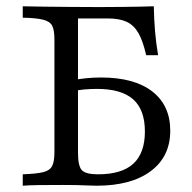

<svg xmlns="http://www.w3.org/2000/svg" viewBox="-20 -591 612 611"><path d="M52.4 0V-36.3Q96 -37.9 117.3 -43.1Q138.7 -48.4 146 -62.9Q153.2 -77.4 153.2 -105.6V-465.3Q153.2 -494.4 146.4 -508.5Q139.5 -522.6 117.7 -528.2Q96 -533.9 52.4 -534.7V-571Q81.5 -570.2 119.8 -569.8Q158.1 -569.4 202.8 -569Q247.6 -568.5 296.8 -568.5Q336.3 -568.5 367.7 -569Q399.2 -569.4 424.6 -569.8Q450 -570.2 469.4 -571Q470.2 -529.8 473.4 -491.5Q476.6 -453.2 483.1 -415.3H445.2Q434.7 -461.3 420.2 -486.3Q405.6 -511.3 382.7 -521.8Q359.7 -532.3 323.4 -532.3H228.2V-105.6Q228.2 -62.9 240.3 -49.6Q252.4 -36.3 291.9 -36.3Q367.7 -36.3 404.4 -70.2Q441.1 -104 441.1 -172.6Q441.1 -241.9 403.6 -275Q366.1 -308.1 288.7 -308.1Q266.1 -308.1 244.8 -306Q223.4 -304 202.4 -298.4V-333.9Q228.2 -339.5 252.4 -341.9Q276.6 -344.4 301.6 -344.4Q407.3 -344.4 464.5 -300Q521.8 -255.6 521.8 -175Q521.8 -92.7 459.7 -46.4Q397.6 0 287.1 0Q274.2 0 258.9 -0.8Q243.5 -1.6 224.2 -2Q204.8 -2.4 179.8 -2.4Q134.7 -2.4 103.2 -2Q71.8 -1.6 52.4 0Z"/></svg>

Font: Playfair 9pt Light
Style: Regular
Weight: 300
Designer: Claus Eggers Sørensen
Foundry: Claus Eggers Sørensen
Version: Version 2.001;gftools[0.9.30]